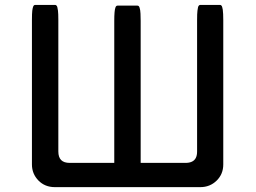

<svg xmlns="http://www.w3.org/2000/svg" viewBox="-20 -748 1040 781"><path d="M781.7 -131.8V-666Q781.7 -693.8 783.2 -704.6Q784.7 -715.3 785.4 -718Q786.1 -720.7 786.6 -721.7Q789.6 -728 794.9 -728H875Q877.9 -728 879.9 -726.1Q882.8 -723.6 883.8 -719.2L886.2 -708.5Q888.2 -693.8 888.2 -666V-79.1Q888.2 -39.6 861.1 -13.2Q834 13.2 794.9 13.2H203.1Q162.6 13.2 136.2 -13.9Q109.9 -41 109.9 -79.1V-666Q109.9 -693.8 111.3 -704.6Q112.8 -715.3 114.3 -719.2Q116.7 -728 123 -728H204.1Q207 -728 209 -726.1Q211.9 -723.6 213.1 -719.5Q214.4 -715.3 215.8 -704.6Q217.3 -693.8 217.3 -666V-131.8Q217.3 -108.4 228.8 -96.9Q240.2 -85.4 263.7 -85.4H444.8V-663.1Q444.8 -704.1 449.2 -716.3Q451.7 -725.1 458 -725.1H539.1Q545.4 -725.1 547.9 -716.3Q550.8 -708 551.5 -692.6Q552.2 -677.2 552.2 -663.1V-85.4H734.4Q766.1 -85.4 776.4 -105.5Q781.7 -115.7 781.7 -131.8Z"/></svg>

Font: YuPearl-Medium
Style: Medium
Weight: 500
Designer: Max Yao
Foundry: Max-Everyday
Version: Version 1.011; ttfautohint (v1.8.3)